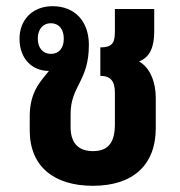

<svg xmlns="http://www.w3.org/2000/svg" viewBox="-20 -587 581 620"><path d="M280 13C408 13 483 -53 483 -173V-271C483 -321 465 -368 430 -388V-389C466 -403 478 -439 478 -485V-558H351V-490C351 -454 348 -434 304 -434V-342C338 -342 351 -324 351 -288V-186C351 -131 333 -99 280 -99C228 -99 208 -131 208 -176V-219C208 -310 267 -324 267 -442C267 -519 221 -567 150 -567C83 -567 43 -521 43 -462C43 -400 81 -358 138 -358C114 -327 76 -293 76 -212V-166C76 -48 156 13 280 13ZM144 -413C119 -413 102 -432 102 -462C102 -493 119 -512 144 -512C170 -512 186 -493 186 -462C186 -431 170 -413 144 -413Z"/></svg>

Font: Noto Sans Thai Looped Condensed
Style: Bold
Weight: 700
Width: 3
Designer: Sasikarn Vongin, Ben Mitchell
Foundry: The Fontpad Ltd
Version: Version 1.001